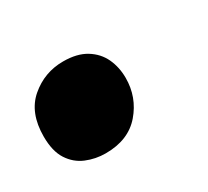

<svg xmlns="http://www.w3.org/2000/svg" viewBox="-54 -243 357 329"><g transform="rotate(-30 124.5 -78.5)"><path d="M78 8Q58 8 40 0.5Q22 -7 11 -24Q0 -41 0 -70Q0 -117 28 -141Q56 -165 93 -165Q120.5 -165 138 -154.2Q155.5 -143.5 163.8 -125.8Q172 -108 172 -87Q172 -49 147.5 -20.5Q123 8 78 8Z"/></g></svg>

Font: Argentum Novus
Style: Bold Italic
Weight: 700
Designer: Julieta Ulanovsky (font) & Cristiano Sobral (main changes)
Foundry: Julieta Ulanovsky (font) & Cristiano Sobral (main changes)
Version: Version 3.00;November 27, 2020;FontCreator 13.0.0.2655 64-bi